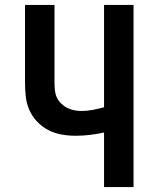

<svg xmlns="http://www.w3.org/2000/svg" viewBox="-20 -755 640 775"><path d="M400 0V-220Q372 -214 343 -210.5Q314 -207 285 -207Q257 -207 228.5 -212Q200 -217 175 -230Q150 -243 130 -264Q110 -285 98.5 -311Q87 -337 84 -365.5Q81 -394 81 -422V-735H200V-422Q200 -407 201.5 -391.5Q203 -376 209 -362.5Q215 -349 226 -338Q237 -327 250.5 -320Q264 -313 279 -310Q294 -307 309 -307Q332 -307 355 -311.5Q378 -316 400 -322V-735H519V0Z"/></svg>

Font: Iosevka Fixed Extended
Style: Bold
Weight: 700
Width: 7
Monospace: yes
Designer: Belleve Invis
Foundry: Belleve Invis
Version: Version 24.1.1; ttfautohint (v1.8.4)